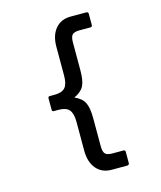

<svg xmlns="http://www.w3.org/2000/svg" viewBox="-125 -867 867 1035"><g transform="rotate(-15 309.0 -349.5)"><path d="M139.2 -381.8Q139.2 -392.1 148.9 -392.1H175.8Q217.3 -392.1 234.6 -411.9Q252 -431.6 252 -479V-640.1Q252 -703.1 283.2 -740Q314.5 -776.9 368.2 -776.9H457Q460.9 -776.9 463.9 -773.7Q466.8 -770.5 466.8 -767.1V-703.1Q466.8 -698.7 463.9 -695.8Q460.9 -692.9 457 -692.9H396Q365.7 -692.9 355 -681.6Q344.2 -670.4 344.2 -639.2V-482.9Q344.2 -425.3 329.8 -397Q315.4 -368.7 274.9 -350.1Q315.4 -332.5 329.8 -303.2Q344.2 -273.9 344.2 -215.8V-61Q344.2 -28.8 355 -17.3Q365.7 -5.9 396 -5.9H457Q460.9 -5.9 463.9 -3.2Q466.8 -0.5 466.8 3.9V67.9Q466.8 71.8 463.6 75Q460.4 78.1 457 78.1H368.2Q314.5 78.1 283.2 41Q252 3.9 252 -60.1V-220.2Q252 -267.6 234.6 -287.8Q217.3 -308.1 175.8 -308.1H148.9Q139.2 -308.1 139.2 -317.9Z"/></g></svg>

Font: Fragment Mono SemBd
Style: Regular
Weight: 600
Designer: Wei Huang based on Nimbus Sans by URW Studio, based on Helvetica by Max Miedinger.
Foundry: Wei Huang
Version: Version 1.011